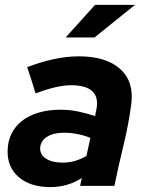

<svg xmlns="http://www.w3.org/2000/svg" viewBox="-20 -759 592 784"><path d="M11 0ZM186 5Q105 5 58 -34.5Q11 -74 11 -140Q11 -180 26.5 -212Q42 -244 70.5 -266Q99 -288 139 -299.5Q179 -311 228 -311Q264 -311 300 -303.5Q336 -296 368 -285Q370 -291 370.5 -297Q371 -303 373 -309Q384 -360 358 -385.5Q332 -411 270 -411Q242 -411 207 -403Q172 -395 125 -378Q117 -405 108.5 -432Q100 -459 91 -485Q147 -506 199.5 -517.5Q252 -529 302 -529Q413 -529 470.5 -477.5Q528 -426 516 -334Q505 -250 484.5 -166.5Q464 -83 447 0H307Q309 -8 310.5 -16Q312 -24 314 -32Q256 5 186 5ZM144 -152Q144 -126 169 -110.5Q194 -95 236 -95Q263 -95 286.5 -102Q310 -109 333 -122L349 -196Q325 -206 297 -211.5Q269 -217 241 -217Q197 -217 170.5 -199.5Q144 -182 144 -152ZM368 -739H531L366 -606H248Z"/></svg>

Font: Rosa Sans
Style: Bold Italic
Weight: 700
Italic angle: -12°
Designer: Pentagram / MCKL
Foundry: Pentagram / MCKL
Version: Version 1.005;September 16, 2019;FontCreator 11.5.0.2425 64-